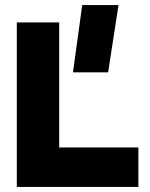

<svg xmlns="http://www.w3.org/2000/svg" viewBox="-20 -739 594 759"><path d="M305 -719H448.5L407.5 -453H268.5ZM527 0H46.5V-650.5H214V-156H527Z"/></svg>

Font: Overused Grotesk ExtraBold
Style: Regular
Weight: 800
Version: Version 0.004